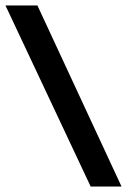

<svg xmlns="http://www.w3.org/2000/svg" viewBox="-71 -653 465 703"><path d="M-51 -633H66L374 30H261Z"/></svg>

Font: Tajawal Black
Style: Regular
Weight: 900
Designer: Boutros Fonts
Foundry: Created by Boutros International 2017
Version: Version 1.700